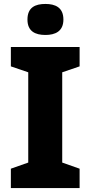

<svg xmlns="http://www.w3.org/2000/svg" viewBox="-20 -952 459 972"><path d="M210 -932C159 -932 119 -915 119 -853C119 -793 159 -775 210 -775C259 -775 301 -793 301 -853C301 -915 259 -932 210 -932ZM383 0V-98L295 -129V-586L383 -616V-714H35V-616L123 -586V-129L35 -98V0Z"/></svg>

Font: Noto Sans Thai Looped ExtraBold
Style: Regular
Weight: 800
Designer: Cadson Demak Team
Foundry: Cadson Demak Co., Ltd.
Version: Version 1.001